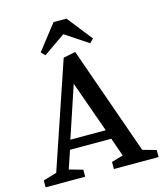

<svg xmlns="http://www.w3.org/2000/svg" viewBox="-118 -888 830 975"><g transform="rotate(-15 297.0 -400.0)"><path d="M0 0V-36L71 -57L259 -612L323 -625L523 -57L594 -37V0H359V-37L420 -55L386 -152H169L137 -57L208 -37V0ZM184 -201H370L274 -471ZM173 -648 153 -668 256 -800H324L428 -668L408 -648L288 -728Z"/></g></svg>

Font: Manuale Medium
Style: Regular
Weight: 500
Designer: Eduardo Tunni / Pablo Cosgaya
Foundry: Eduardo Tunni / Pablo Cosgaya
Version: Version 1.002